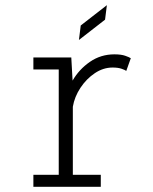

<svg xmlns="http://www.w3.org/2000/svg" viewBox="-20 -722 590 742"><path d="M109 0V-46.5H207V-453.5H109V-500H255.5L260.5 -410.5Q285.5 -454 327.5 -483Q369.5 -512 422 -512Q448 -512 463.8 -506.5Q479.5 -501 485.5 -497L468 -448Q463.5 -451.5 450 -456.2Q436.5 -461 415 -461Q379 -461 346.5 -439.2Q314 -417.5 291 -382.8Q268 -348 261.5 -309.5V-46.5H369.5V0ZM285 -567.5 292 -623.5 393 -702 386 -646Z"/></svg>

Font: Trispace SemiCondensed ExtraLight
Style: Regular
Weight: 200
Width: 4
Designer: Tyler Finck
Foundry: Etcetera Type Company
Version: Version 1.210; ttfautohint (v1.8.3)